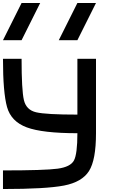

<svg xmlns="http://www.w3.org/2000/svg" viewBox="-20 -1270 790 1290"><path d="M0 -875H125Q125 -664.1 140.6 -597.7Q156.2 -531.2 222.7 -515.6Q289.1 -500 500 -500V-875H625V-375Q625 -195.3 578.1 -121.1Q531.2 -46.9 410.2 -23.4Q289.1 0 0 0V-125Q281.2 -125 367.2 -136.7Q453.1 -148.4 476.6 -191.4Q500 -234.4 500 -375Q265.6 -375 160.2 -414.1Q54.7 -453.1 27.3 -550.8Q0 -648.4 0 -875ZM500 -1000H375L500 -1250H625ZM125 -1000H0L125 -1250H250Z"/></svg>

Font: CraftyPE
Style: Regular
Weight: 400
Designer: Erek Butcher
Foundry: Haunted Coop
Version: Version 0.018;April 4, 2024;FontCreator 15.0.0.2962 64-bit